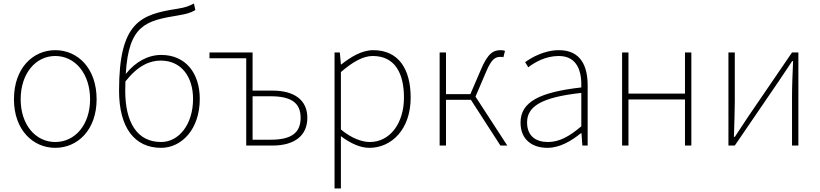

<svg xmlns="http://www.w3.org/2000/svg" viewBox="-20 -824 4645 1087"><path d="M293 13C419 13 527 -88 527 -262C527 -439 419 -540 293 -540C167 -540 59 -439 59 -262C59 -88 167 13 293 13ZM293 -20C181 -20 97 -118 97 -262C97 -407 181 -507 293 -507C405 -507 490 -407 490 -262C490 -118 405 -20 293 -20Z M892 13C1008 13 1111 -92 1111 -264C1111 -412 1029 -513 893 -513C820 -513 748 -476 692 -405C708 -685 808 -707 990 -737C1031 -744 1058 -750 1086 -767L1078 -804C1047 -789 1037 -783 982 -774C777 -742 654 -700 654 -311C654 -101 742 13 892 13ZM690 -363C761 -453 828 -481 890 -481C1010 -481 1073 -385 1073 -264C1073 -120 993 -20 892 -20C755 -20 689 -133 689 -310Z M1374 0H1523C1646 0 1720 -55 1720 -157C1720 -258 1646 -311 1523 -311H1410V-527H1166V-494H1374ZM1410 -33V-279H1512C1627 -279 1682 -243 1682 -157C1682 -70 1627 -33 1512 -33Z M1874 243H1910V46V-53C1966 -11 2021 13 2071 13C2197 13 2305 -92 2305 -271C2305 -434 2236 -540 2093 -540C2027 -540 1964 -500 1912 -459H1910L1904 -527H1874ZM2074 -20C2032 -20 1972 -39 1910 -91V-416C1977 -474 2036 -507 2090 -507C2219 -507 2267 -405 2267 -271C2267 -124 2186 -20 2074 -20Z M2469 0H2505V-259H2646L2813 0H2852L2672 -277L2731 -415C2763 -492 2785 -502 2814 -502C2822 -502 2824 -502 2830 -500L2839 -536C2835 -538 2825 -540 2816 -540C2774 -540 2742 -525 2701 -426L2643 -291H2505V-527H2469Z M3079 13C3149 13 3215 -26 3269 -70H3272L3277 0H3307V-341C3307 -448 3269 -540 3145 -540C3059 -540 2986 -496 2953 -472L2971 -443C3005 -470 3068 -507 3143 -507C3252 -507 3274 -414 3271 -329C3034 -302 2927 -247 2927 -130C2927 -30 2997 13 3079 13ZM3082 -20C3018 -20 2964 -50 2964 -131C2964 -220 3042 -273 3271 -298V-109C3202 -50 3145 -20 3082 -20Z M3502 0H3538V-261H3858V0H3894V-527H3858V-294H3538V-527H3502Z M4104 0H4140L4388 -363C4410 -396 4443 -445 4465 -478H4470C4467 -407 4464 -336 4464 -277V0H4500V-527H4464L4216 -164C4194 -131 4162 -82 4140 -49H4135C4137 -120 4140 -191 4140 -249V-527H4104Z"/></svg>

Font: Noto Sans CJK SC Thin
Style: Regular
Weight: 100
Designer: Ryoko NISHIZUKA 西塚涼子 (kana, bopomofo & ideographs); Paul D. Hunt (Latin, Greek & Cyrillic); Sandoll Communications 산돌커뮤니
Foundry: Adobe
Version: Version 2.004;hotconv 1.0.118;makeotfexe 2.5.65603